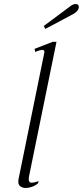

<svg xmlns="http://www.w3.org/2000/svg" viewBox="-20 -925 412 955"><path d="M198 -796 323 -889Q341 -905 357 -905Q372 -905 372 -890Q372 -881 365 -872Q358 -863 346 -856L205 -781ZM71 -22Q71 -29 72 -33L200 -661L201 -666Q201 -677 189 -677Q182 -677 155 -667L152 -682L242 -717H261L124 -46Q123 -41 123 -33Q123 -16 138 -16Q148 -16 172 -24L169 -13Q156 -2 139.5 4Q123 10 108 10Q92 10 81.5 2Q71 -6 71 -22Z"/></svg>

Font: Taviraj ExtraLight
Style: Italic
Weight: 275
Italic angle: -12°
Designer: Katatrad Team
Foundry: CadsonDemak
Version: Version 1.001